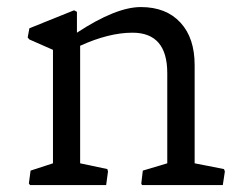

<svg xmlns="http://www.w3.org/2000/svg" viewBox="-20 -532 707 552"><path d="M360.8 -438Q293 -438 210.4 -400.4V-62.5L288.6 -45.9L290.5 -39.1L285.2 0H66.4L63 -4.4L67.9 -41.5L132.3 -62.5V-388.7L64.5 -418.5L59.6 -424.3L64.5 -450.7L192.9 -502.4L201.2 -498V-438Q313.5 -511.7 384.8 -511.7Q458 -511.7 499 -466.8Q539.6 -422.9 539.6 -344.7V-62.5L624 -45.9L626.5 -39.1L620.6 0H388.2L386.2 -4.4L390.6 -41.5L460.9 -62.5V-321.8Q460.9 -438 360.8 -438Z"/></svg>

Font: Trykker
Style: Regular
Weight: 400
Designer: Magnus Gaarde
Foundry: Magnus Gaarde
Version: Version 1.001